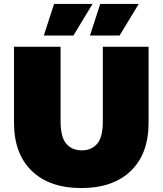

<svg xmlns="http://www.w3.org/2000/svg" viewBox="-20 -937 824 973"><path d="M392 16Q231 16 141 -71Q51 -158 51 -315V-700H287V-322Q287 -242 316 -208.5Q345 -175 394 -175Q444 -175 472.5 -208.5Q501 -242 501 -322V-700H733V-315Q733 -158 643 -71Q553 16 392 16ZM436 -757 488 -917H683L586 -757ZM202 -757 254 -917H449L352 -757Z"/></svg>

Font: Montserrat Thin Black
Style: Regular
Weight: 900
Version: Version 9.000